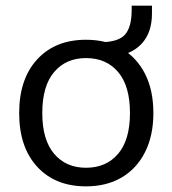

<svg xmlns="http://www.w3.org/2000/svg" viewBox="-20 -652 611 681"><path d="M48 0ZM285 9Q176 9 112 -60.5Q48 -130 48 -251Q48 -372 112 -441.5Q176 -511 285 -511Q358 -511 411.5 -479.5Q465 -448 494.5 -390Q524 -332 524 -251Q524 -171 494.5 -112.5Q465 -54 411.5 -22.5Q358 9 285 9ZM285 -57Q357 -57 399 -106.5Q441 -156 441 -251Q441 -347 399 -396.5Q357 -446 285 -446Q214 -446 172 -396.5Q130 -347 130 -251Q130 -156 172 -106.5Q214 -57 285 -57ZM379 -452 337 -480V-502Q401 -503 424 -530Q447 -557 447 -616V-632H519V-604Q519 -536 482 -496.5Q445 -457 379 -452Z"/></svg>

Font: Winston
Style: Regular
Weight: 400
Designer: Original fonts by Vernon Adams / Changes by Cristiano Sobral
Foundry: Original fonts by Vernon Adams / Changes by Cristiano Sobral
Version: Version 2.503;July 17, 2020;FontCreator 13.0.0.2655 64-bit